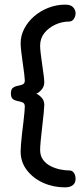

<svg xmlns="http://www.w3.org/2000/svg" viewBox="-20 -788 363 828"><path d="M260 20Q210 20 166.5 0.5Q123 -19 96 -54Q69 -89 69 -135Q69 -145 70.5 -165.5Q72 -186 75 -211.5Q78 -237 81 -261.5Q84 -286 85.5 -304Q87 -322 87 -329Q87 -342 78 -346Q69 -350 57 -352Q45 -354 36 -360.5Q27 -367 27 -385Q27 -403 36 -409.5Q45 -416 57 -418Q69 -420 78 -424Q87 -428 87 -441Q87 -448 84.5 -469.5Q82 -491 78 -517Q74 -543 71.5 -566.5Q69 -590 69 -601Q69 -634 84.5 -664Q100 -694 127 -717.5Q154 -741 189 -754.5Q224 -768 261 -768Q286 -768 296 -756Q306 -744 306 -731Q306 -718 298.5 -706.5Q291 -695 277 -695Q247 -695 218 -681.5Q189 -668 171 -645Q153 -622 153 -591Q153 -580 155.5 -557.5Q158 -535 162 -509Q166 -483 168.5 -462Q171 -441 171 -433Q171 -414 158 -400Q145 -386 136 -384Q146 -381 158.5 -368Q171 -355 171 -336Q171 -327 168.5 -300.5Q166 -274 162 -241.5Q158 -209 155.5 -181Q153 -153 153 -142Q153 -116 166 -98.5Q179 -81 199.5 -71Q220 -61 241 -57Q262 -53 277 -53Q289 -53 295 -47Q301 -41 303.5 -33Q306 -25 306 -17Q306 1 294 10.5Q282 20 260 20Z"/></svg>

Font: Dosis Medium
Style: Regular
Weight: 500
Designer: EdgarTolentino, PabloImpallari, IginoMarini
Foundry: EdgarTolentino, PabloImpallari, IginoMarini
Version: Version 3.001; ttfautohint (v1.8.2)